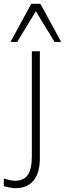

<svg xmlns="http://www.w3.org/2000/svg" viewBox="-71 -769 341 1007"><path d="M9 218Q-1 218 -20.5 214.5Q-40 211 -51 207V167Q-40 171 -23 175Q-6 179 7 179Q54 179 75 148Q96 117 96 51V-500H138V60Q138 138 105 178Q72 218 9 218ZM-16 -549 93 -749H141L250 -549H215L117 -710L19 -549Z"/></svg>

Font: Mulish ExtraLight ExtraLight
Style: Regular
Weight: 250
Version: Version 3.603